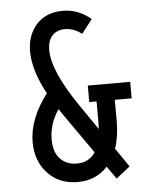

<svg xmlns="http://www.w3.org/2000/svg" viewBox="-55 -833 709 889"><g transform="rotate(-5 299.5 -389.0)"><path d="M78.1 -192.9Q78.1 -300.8 163.6 -413.1Q103 -525.4 103 -611.3Q103 -689.5 147.9 -738.3Q192.9 -787.1 269 -787.1Q341.8 -787.1 400.4 -737.3L350.6 -672.9Q313.5 -701.7 272.5 -701.7Q234.9 -701.7 213.4 -678.2Q191.9 -654.8 191.9 -610.4Q191.9 -514.2 308.1 -344.7L388.7 -227.1Q389.6 -246.6 389.6 -258.3V-355.5H355.5V-432.1H552.7V-355.5H474.1L474.6 -258.3Q474.6 -184.6 455.6 -129.9L515.6 -42.5L451.2 8.8L409.7 -50.3Q356 8.8 270.5 8.8Q183.6 8.8 130.9 -48.6Q78.1 -106 78.1 -192.9ZM167 -198.7Q167 -138.2 196.8 -107.4Q226.6 -76.7 273.9 -76.7Q330.6 -76.7 359.9 -121.6L233.9 -301.3Q225.6 -312.5 210.9 -335Q167 -270.5 167 -198.7Z"/></g></svg>

Font: Voltaire
Style: Regular
Weight: 400
Designer: Yvonne Schttler
Foundry: Yvonne Schttler
Version: Version 1.003